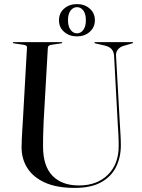

<svg xmlns="http://www.w3.org/2000/svg" viewBox="-20 -906 694 939"><path d="M556 -297.5 538 -633Q536.5 -652 527.2 -664Q518 -676 495.5 -682.5L445.5 -694Q441.5 -695.5 441.5 -697Q441.5 -700 445.5 -700H627Q631 -700 631 -697Q631 -695 625 -693.5L584 -681.5Q566.5 -676.5 556.2 -663.2Q546 -650 547.5 -633L566 -302.5Q567.5 -275.5 569.2 -249Q571 -222.5 571 -195Q571 -137.5 548 -90.2Q525 -43 475.2 -15Q425.5 13 345.5 13Q257.5 13 200 -13Q142.5 -39 114 -83.8Q85.5 -128.5 85.5 -185.5Q85.5 -200 86.5 -223.2Q87.5 -246.5 89 -270.2Q90.5 -294 91.5 -310L112 -674Q113 -684.5 94.5 -687L48 -694Q43 -695 43 -697Q43 -700 47 -700H280Q284.5 -700 284.5 -697Q284.5 -695 279.5 -694L231.5 -687Q214.5 -684.5 214 -672L193.5 -313.5Q191.5 -275.5 191 -243.8Q190.5 -212 190.5 -190Q190.5 -94 236.5 -46.5Q282.5 1 366 1Q454.5 1 507.5 -51.2Q560.5 -103.5 560.5 -192Q560.5 -223 559 -249.5Q557.5 -276 556 -297.5ZM356.5 -728Q319.5 -728 294 -749.8Q268.5 -771.5 268.5 -807Q268.5 -842.5 294 -864.2Q319.5 -886 356.5 -886Q393.5 -886 418.8 -864Q444 -842 444 -807Q444 -772.5 418.8 -750.2Q393.5 -728 356.5 -728ZM356.5 -871Q338 -871 325.2 -854.5Q312.5 -838 312.5 -807Q312.5 -777 325.2 -760Q338 -743 356.5 -743Q375.5 -743 387.8 -760Q400 -777 400 -807Q400 -837.5 387.8 -854.2Q375.5 -871 356.5 -871Z"/></svg>

Font: Fraunces 144pt S000
Style: Regular
Weight: 400
Version: Version 1.000; ttfautohint (v1.8.3)